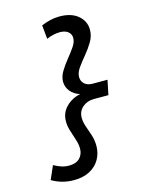

<svg xmlns="http://www.w3.org/2000/svg" viewBox="-135 -796 870 1104"><g transform="rotate(-15 300.0 -244.5)"><path d="M327 -710Q398 -710 438 -676Q478 -642 478 -591Q478 -554 458 -520.5Q438 -487 412.5 -456.5Q387 -426 367 -398Q347 -370 347 -344Q347 -319 364.5 -303Q382 -287 413 -287H501L483 -200H396Q356 -200 328.5 -176Q301 -152 301 -114Q301 -88 311 -60Q321 -32 331 -1.5Q341 29 341 64Q341 107 320.5 143Q300 179 261 200Q222 221 165 221Q96 221 36 186L71 106Q94 119 116 126Q138 133 160 133Q203 133 224.5 110.5Q246 88 246 55Q246 29 236.5 0Q227 -29 217.5 -59Q208 -89 208 -117Q208 -168 243 -203Q278 -238 328 -248Q292 -259 271.5 -284.5Q251 -310 251 -342Q251 -372 269.5 -402.5Q288 -433 312 -462.5Q336 -492 354.5 -519Q373 -546 373 -570Q373 -593 355.5 -607.5Q338 -622 306 -622Q287 -622 265.5 -617Q244 -612 227 -604L219 -686Q245 -697 272 -703.5Q299 -710 327 -710Z"/></g></svg>

Font: Red Hat Mono Medium
Style: Italic
Weight: 500
Italic angle: -12°
Monospace: yes
Designer: Pentagram, MCKL
Foundry: Pentagram, MCKL
Version: Version 1.023; ttfautohint (v1.8.3)